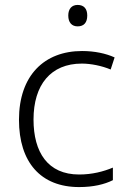

<svg xmlns="http://www.w3.org/2000/svg" viewBox="-20 -749 516 779"><path d="M295 -729C271 -729 257 -713 257 -686C257 -658 271 -642 295 -642C321 -642 334 -658 334 -686C334 -713 321 -729 295 -729ZM301 10C359 10 404 -1 438 -18V-69C400 -53 354 -41 301 -41C174 -41 116 -131 116 -264C116 -405 186 -491 312 -491C349 -491 393 -482 429 -467L445 -516C410 -532 364 -542 313 -542C160 -542 57 -443 57 -263C57 -91 145 10 301 10Z"/></svg>

Font: Noto Sans Khmer UI Light
Style: Regular
Weight: 300
Designer: Danh Hong and the Monotype Design Team
Foundry: Monotype Imaging Inc.
Version: Version 2.002